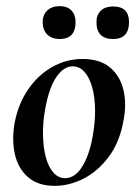

<svg xmlns="http://www.w3.org/2000/svg" viewBox="-20 -591 448 625"><path d="M158 14Q103 14 70.5 -15Q38 -44 28 -91Q18 -138 28 -193Q40 -254 72 -300.5Q104 -347 150 -373Q196 -399 249 -399Q305 -399 338 -371.5Q371 -344 382 -297.5Q393 -251 381 -193Q368 -125 332.5 -78.5Q297 -32 251 -9Q205 14 158 14ZM192 -11Q224 -11 247.5 -48.5Q271 -86 282 -149Q290 -194 289.5 -234.5Q289 -275 280 -307Q271 -339 255 -357Q239 -375 216 -375Q188 -375 164 -341Q140 -307 127 -236Q119 -191 120 -150Q121 -109 129.5 -78Q138 -47 154 -29Q170 -11 192 -11ZM174 -464Q149 -464 134 -478.5Q119 -493 119 -519Q119 -543 134 -557Q149 -571 174 -571Q199 -571 212.5 -557Q226 -543 226 -519Q226 -464 174 -464ZM348 -464Q294 -464 294 -519Q294 -543 308.5 -556.5Q323 -570 348 -570Q400 -570 400 -519Q400 -464 348 -464Z"/></svg>

Font: Cormorant
Style: Bold Italic
Weight: 700
Italic angle: -10°
Designer: Christian Thalmann (Catharsis Fonts)
Foundry: Catharsis Fonts
Version: Version 4.000